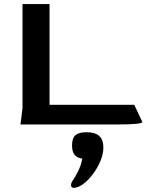

<svg xmlns="http://www.w3.org/2000/svg" viewBox="-20 -608 726 938"><path d="M90 -80V-588H222V-96H636L676 -11Q673 -6 644 -3Q615 0 556 0H80ZM342 310Q327 310 327 296Q327 289 332 279Q347 258 362 227.5Q377 197 382 167Q356 163 344 148Q332 133 332 102Q332 67 348.5 52.5Q365 38 403 38Q444 38 464.5 56Q485 74 485 113Q485 151 464 193.5Q443 236 412 268.5Q381 301 353 308Q345 310 342 310Z"/></svg>

Font: Gold
Style: Regular
Weight: 400
Designer: jaiki
Version: Version 1.000